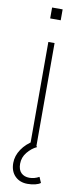

<svg xmlns="http://www.w3.org/2000/svg" viewBox="-100 -752 429 981"><g transform="rotate(10 114.0 -261.5)"><path d="M98.6 -539.1H130.9V0H98.6ZM86.9 -715.8H141.6V-659.2H86.9ZM29.3 100.6Q29.3 63.5 52.2 29.3Q75.2 -4.9 115.2 -28.3L134.8 0Q107.4 12.7 85.9 39.1Q64.5 65.4 64.5 98.6Q64.5 129.9 80.6 145.5Q96.7 161.1 123 161.1Q149.4 161.1 173.8 147.5L186.5 176.8Q176.8 184.6 158.7 189Q140.6 193.4 119.1 193.4Q79.1 193.4 54.2 168.5Q29.3 143.6 29.3 100.6Z"/></g></svg>

Font: Min Sans VF VF
Style: Regular
Weight: 400
Designer: Jinseong-Kim, NotoSansCJK, Nunito
Foundry: Jinseong-Kim
Version: Version 1.420;Glyphs 3.1.2 (3151)